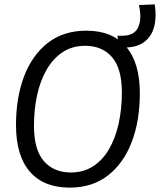

<svg xmlns="http://www.w3.org/2000/svg" viewBox="-20 -848 730 876"><path d="M298 8Q179 8 116 -65Q53 -138 53 -277Q53 -403 90 -500Q127 -597 198.5 -652.5Q270 -708 374 -708Q492 -708 555 -635Q618 -562 618 -423Q618 -297 581 -200Q544 -103 472.5 -47.5Q401 8 298 8ZM303 -61Q361 -61 405 -89.5Q449 -118 478 -168.5Q507 -219 521.5 -285Q536 -351 536 -426Q536 -536 491 -587.5Q446 -639 369 -639Q310 -639 266.5 -610.5Q223 -582 193.5 -531.5Q164 -481 149.5 -415Q135 -349 135 -274Q135 -164 180.5 -112.5Q226 -61 303 -61ZM522 -631 516 -685H538Q593 -685 610.5 -723.5Q628 -762 614 -825L686 -828Q695 -771 683.5 -726.5Q672 -682 638 -656.5Q604 -631 545 -631Z"/></svg>

Font: Georama
Style: Italic
Weight: 400
Italic angle: -9°
Designer: Jean-Baptiste Levee
Foundry: Production Type
Version: Version 1.000